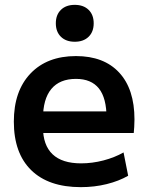

<svg xmlns="http://www.w3.org/2000/svg" viewBox="-20 -761 609 791"><path d="M313 10Q180 10 108.5 -60Q37 -130 37 -260Q37 -386 105.5 -458Q174 -530 293 -530Q408 -530 471 -462Q534 -394 534 -269Q534 -255 533 -238Q532 -221 531 -213H105V-302H437L419 -275Q419 -357 387.5 -396.5Q356 -436 293 -436Q226 -436 191.5 -394.5Q157 -353 157 -272V-237Q157 -163 196.5 -125.5Q236 -88 314 -88Q360 -88 406 -100Q452 -112 489 -133L508 -37Q470 -15 419.5 -2.5Q369 10 313 10ZM288 -589Q252 -589 231 -609.5Q210 -630 210 -665Q210 -700 231 -720.5Q252 -741 288 -741Q324 -741 345 -720.5Q366 -700 366 -665Q366 -630 345 -609.5Q324 -589 288 -589Z"/></svg>

Font: M PLUS 2 SemiBold
Style: Regular
Weight: 600
Designer: Coji Morishita
Foundry: UNDERFOREST DESIGN
Version: Version 1.001